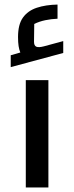

<svg xmlns="http://www.w3.org/2000/svg" viewBox="-20 -821 325 841"><path d="M93 0V-470H192V0ZM27 -527V-579L69 -591Q64 -603 61.5 -619Q59 -635 59 -659Q59 -714 80.5 -744Q102 -774 141 -787Q180 -800 232 -801V-739Q205 -738 178.5 -732.5Q152 -727 130 -716L129 -638Q129 -621 139 -616.5Q149 -612 172 -618L257 -641V-589Z"/></svg>

Font: Changa ExtraLight Medium
Style: Regular
Weight: 500
Version: Version 3.002; ttfautohint (v1.8.2)